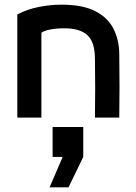

<svg xmlns="http://www.w3.org/2000/svg" viewBox="-20 -503 580 821"><path d="M157 0H54V-441Q95 -463 144.5 -473Q194 -483 242 -483Q335 -483 389 -454.5Q443 -426 466.5 -377.5Q490 -329 490 -271Q491 -200 491 -135.5Q491 -71 490 0H386Q388 -125 386 -250Q386 -323 354 -352.5Q322 -382 255 -382Q222 -382 195.5 -377Q169 -372 157 -363ZM205 40H336V168L273 298H192L248 168H205Z"/></svg>

Font: Kreadon Light
Style: Bold
Weight: 600
Designer: Reiya WATANABE
Foundry: StudioGnu
Version: Version 1.003; ttfautohint (v1.8.4.7-5d5b);gftools[0.9.32]